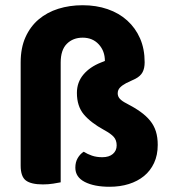

<svg xmlns="http://www.w3.org/2000/svg" viewBox="-20 -697 655 734"><path d="M212 0Q202 2 183.5 5Q165 8 144 8Q99 8 79 -7Q59 -22 59 -64V-458Q59 -514 77.5 -555Q96 -596 128 -623Q160 -650 203 -663.5Q246 -677 296 -677Q348 -677 391.5 -662Q435 -647 466.5 -618.5Q498 -590 515.5 -550Q533 -510 533 -459Q533 -436 525 -421Q517 -406 498 -396L462 -379Q447 -371 438.5 -362Q430 -353 430 -340Q430 -328 438.5 -319Q447 -310 463 -302Q494 -286 516.5 -270Q539 -254 554 -235.5Q569 -217 576 -194.5Q583 -172 583 -143Q583 -104 569 -74Q555 -44 530.5 -24Q506 -4 472.5 6.5Q439 17 399 17Q340 17 304 -1.5Q268 -20 268 -56Q268 -77 277 -92.5Q286 -108 300 -117Q314 -108 331.5 -102Q349 -96 371 -96Q397 -96 411.5 -108.5Q426 -121 426 -141Q426 -161 415 -173.5Q404 -186 378 -200Q327 -228 300.5 -259.5Q274 -291 274 -342Q274 -382 298.5 -411.5Q323 -441 366 -458L381 -464Q381 -502 357.5 -527.5Q334 -553 296 -553Q259 -553 235.5 -529.5Q212 -506 212 -458V0Z"/></svg>

Font: Baloo Chettan 2
Style: Bold
Weight: 700
Designer: Maithili Shingre, Unnati Kotecha and Ek Type
Foundry: Ek Type
Version: Version 1.640;hotconv 1.0.111;makeotfexe 2.5.65597; ttfautoh